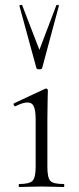

<svg xmlns="http://www.w3.org/2000/svg" viewBox="-20 -750 315 770"><path d="M57 0Q55 0 55 -6Q55 -12 57 -12Q98 -12 110.5 -25Q123 -38 123 -81V-270Q123 -306 116 -322.5Q109 -339 90 -339Q81 -339 69.5 -335.5Q58 -332 42 -324Q38 -323 35.5 -328.5Q33 -334 37 -336L161 -394Q164 -395 165 -395Q167 -395 169.5 -393Q172 -391 172 -388Q172 -381 171 -349.5Q170 -318 170 -271V-81Q170 -38 181.5 -25Q193 -12 235 -12Q238 -12 238 -6Q238 0 235 0Q218 0 195 -1Q172 -2 146 -2Q121 -2 98 -1Q75 0 57 0ZM58 -726Q57 -729 62.5 -730Q68 -731 69 -729L138 -550L206 -729Q207 -731 212.5 -730Q218 -729 216 -726L149 -477Q148 -472 138 -472Q128 -472 126 -477Z"/></svg>

Font: Cormorant Infant Light
Style: Regular
Weight: 300
Designer: Christian Thalmann (Catharsis Fonts)
Foundry: Catharsis Fonts
Version: Version 4.001